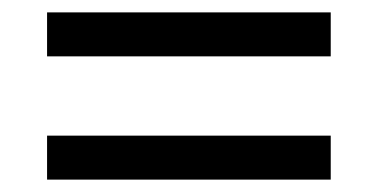

<svg xmlns="http://www.w3.org/2000/svg" viewBox="-20 -507 612 310"><path d="M56 -416V-487H514V-416ZM56 -217V-288H514V-217Z"/></svg>

Font: Noto Sans Modi
Style: Regular
Weight: 400
Designer: Monotype Design Team
Foundry: Monotype Imaging Inc.
Version: Version 2.003; ttfautohint (v1.8.4.7-5d5b)